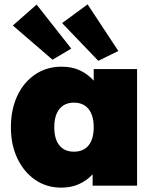

<svg xmlns="http://www.w3.org/2000/svg" viewBox="-20 -852 719 881"><path d="M261 9Q194 9 142 -26.5Q90 -62 60 -124.5Q30 -187 30 -268Q30 -350 59.5 -412.5Q89 -475 141.5 -510.5Q194 -546 263 -546Q312 -546 348 -528.5Q384 -511 410 -482V-535H609V0H405V-52Q379 -24 343 -7.5Q307 9 261 9ZM319 -156Q363 -156 386.5 -185Q410 -214 410 -268Q410 -322 386.5 -351.5Q363 -381 319 -381Q276 -381 252.5 -351.5Q229 -322 229 -268Q229 -214 252.5 -185Q276 -156 319 -156ZM431 -573 265 -746 382 -832 523 -618ZM221 -578 39 -735 148 -831 307 -629Z"/></svg>

Font: Lexend Black
Style: Regular
Weight: 900
Designer: Bonnie Shaver-Troup, Thomas Jockin
Foundry: Lexend
Version: Version 1.007; ttfautohint (v1.8.3)